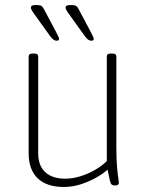

<svg xmlns="http://www.w3.org/2000/svg" viewBox="-20 -738 597 764"><path d="M234 6Q166 6 130 -28.5Q94 -63 94 -128V-513Q94 -519 98 -522Q102 -525 111 -525H115Q124 -525 128 -522Q132 -519 132 -513V-128Q132 -79 160 -53Q188 -27 240 -27Q268 -27 298 -36Q328 -45 356.5 -61Q385 -77 405 -97V-513Q405 -519 409 -522Q413 -525 422 -525H426Q435 -525 439 -522Q443 -519 443 -513V-150Q443 -106 445.5 -76.5Q448 -47 450.5 -31.5Q453 -16 453 -12Q453 -9 452 -6.5Q451 -4 449 -2.5Q447 -1 444 -0.5Q441 0 437 0Q429 0 424.5 -3.5Q420 -7 417 -20.5Q414 -34 408 -63Q392 -48 364 -32Q336 -16 302.5 -5Q269 6 234 6ZM344 -576Q340 -576 336 -577.5Q332 -579 327.5 -583Q323 -587 317 -595L271 -659Q258 -677 249.5 -689Q241 -701 241 -708Q241 -713 245.5 -715.5Q250 -718 260 -718Q272 -718 278 -716.5Q284 -715 288 -709.5Q292 -704 298 -692L340 -613Q347 -600 350 -593Q353 -586 353 -583Q353 -579 350.5 -577.5Q348 -576 344 -576ZM206 -576Q202 -576 198 -577.5Q194 -579 189.5 -583Q185 -587 179 -595L133 -659Q120 -677 111.5 -689Q103 -701 103 -708Q103 -713 107.5 -715.5Q112 -718 122 -718Q134 -718 140 -716.5Q146 -715 150 -709.5Q154 -704 160 -692L202 -613Q209 -600 212 -593Q215 -586 215 -583Q215 -579 212.5 -577.5Q210 -576 206 -576Z"/></svg>

Font: Asap Thin
Style: Regular
Weight: 250
Designer: Pablo Cosgaya
Foundry: Omnibus-Type
Version: Version 3.001